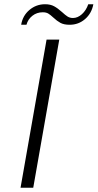

<svg xmlns="http://www.w3.org/2000/svg" viewBox="-20 -887 461 907"><path d="M200 -700H260L137 0H77ZM193 -867Q218 -867 235.5 -857.5Q253 -848 273 -830Q288 -816 299 -809Q310 -802 325 -802Q347 -802 367 -820Q387 -838 397 -867H421Q413 -824 382 -797Q351 -770 309 -770Q282 -770 265.5 -779Q249 -788 232 -804Q218 -817 208 -823Q198 -829 182 -829Q154 -829 133 -812.5Q112 -796 105 -770H80Q87 -813 119 -840Q151 -867 193 -867Z"/></svg>

Font: Fahkwang ExtraLight
Style: Italic
Weight: 275
Italic angle: -10°
Designer: Suppakit Chalermlarp | Katatrad Co.,Ltd.
Foundry: Cadson Demak Co.,Ltd.
Version: Version 1.000; ttfautohint (v1.6)